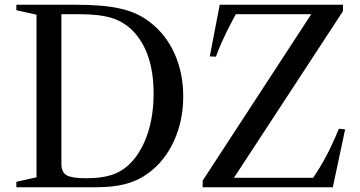

<svg xmlns="http://www.w3.org/2000/svg" viewBox="-20 -790 1520 810"><path d="M49 0H384C408.7 0 431.5 -1.2 452.5 -3.5C473.5 -5.8 492.8 -9.3 510.5 -14C528.2 -18.7 544.7 -24.7 560 -32C575.3 -39.3 590.3 -48.3 605 -59C651.7 -93 688 -138.5 714 -195.5C740 -252.5 753 -315 753 -383C753 -449 740.8 -509.2 716.5 -563.5C692.2 -617.8 657.3 -662.3 612 -697C594.7 -710.3 576 -721.7 556 -731C536 -740.3 513.5 -747.8 488.5 -753.5C463.5 -759.2 435.5 -763.3 404.5 -766C373.5 -768.7 338 -770 298 -770H49V-747L134 -728V-42L49 -23ZM343 -38C303.7 -38 276.5 -42.2 261.5 -50.5C246.5 -58.8 239 -74.7 239 -98V-730H318C374 -730 419.2 -724.5 453.5 -713.5C487.8 -702.5 517.7 -683.7 543 -657C599.7 -597 628 -509.7 628 -395C628 -338.3 621 -286.5 607 -239.5C593 -192.5 572.7 -152.3 546 -119C522 -89.7 494.5 -68.8 463.5 -56.5C432.5 -44.2 392.3 -38 343 -38ZM1427 -770H907L865 -552L891 -551C896.3 -566.3 904.8 -587.3 916.5 -614C928.2 -640.7 943.7 -672 963 -708L975 -730H1293L835 -28V0H1384L1436 -244L1410 -247C1400.7 -224.3 1388 -196.2 1372 -162.5C1356 -128.8 1336.3 -94 1313 -58L1301 -40H967L1427 -743Z"/></svg>

Font: Libre Caslon Text
Style: Regular
Weight: 400
Designer: Pablo Impallari, Rodrigo Fuenzalida
Foundry: Pablo Impallari, Rodrigo Fuenzalida
Version: Version 1.000; ttfautohint (v0.93) -l 8 -r 50 -G 200 -x 14 -